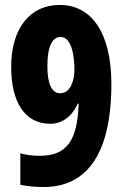

<svg xmlns="http://www.w3.org/2000/svg" viewBox="-20 -744 501 774"><path d="M155 10C383 10 429 -214 429 -405C429 -609 351 -724 221 -724C97 -724 25 -625 25 -474C25 -333 80 -245 182 -245C229 -245 270 -273 293 -326H297C292 -181 252 -116 141 -116C114 -116 85 -119 62 -126V1C91 7 123 10 155 10ZM223 -368C189 -368 171 -405 171 -477C171 -559 192 -595 224 -595C272 -595 280 -508 280 -463C280 -422 265 -368 223 -368Z"/></svg>

Font: Noto Sans Gurmukhi UI ExtraCondensed ExtraBold
Style: Regular
Weight: 800
Width: 2
Designer: Jelle Bosma - Monotype Design Team
Foundry: Monotype Imaging Inc.
Version: Version 2.004